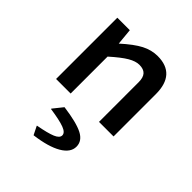

<svg xmlns="http://www.w3.org/2000/svg" viewBox="-215 -610 1044 1044"><g transform="rotate(45 307.0 -88.0)"><path d="M88 -471H184L193 -377Q255 -433 299.5 -456Q344 -479 391 -479Q460 -479 495 -440.5Q530 -402 530 -325V0H418V-305Q418 -341 402.5 -358Q387 -375 354 -375Q326 -375 291 -354.5Q256 -334 200 -284V0H88ZM427 182Q427 227 373 258.5Q319 290 218 303L194 255V253Q265 240 297 226.5Q329 213 329 193Q329 172 294.5 159Q260 146 184 135V132L229 76Q334 90 380.5 114Q427 138 427 182Z"/></g></svg>

Font: Intel One Mono Medium
Style: Regular
Weight: 500
Monospace: yes
Designer: Fred Shallcrass
Foundry: Frere-Jones Type LLC
Version: Version 1.400;hotconv 1.1.0;makeotfexe 2.6.0;FJTRelease1.4